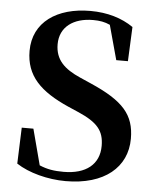

<svg xmlns="http://www.w3.org/2000/svg" viewBox="-54 -805 706 870"><g transform="rotate(5 298.5 -370.0)"><path d="M277 19C453 19 555 -68 555 -198C555 -307 503 -366 352 -432L302 -454C229 -486 187 -525 187 -596C187 -675 249 -719 338 -719C368 -719 391 -715 415 -704L458 -547H511L518 -703C466 -739 400 -759 322 -759C171 -759 63 -686 63 -555C63 -441 131 -375 260 -318L306 -298C396 -259 426 -223 426 -154C426 -70 366 -22 264 -22C221 -22 189 -27 154 -42L111 -205H58L52 -41C108 -4 195 19 277 19Z"/></g></svg>

Font: Source Han Serif CN
Style: Bold
Weight: 700
Designer: Ryoko NISHIZUKA 西塚涼子 (kana & ideographs); Frank Grießhammer (Latin, Greek & Cyrillic); Wenlong ZHANG 张文龙 (bopomofo); San
Foundry: Adobe
Version: Version 2.003;hotconv 1.1.1;makeotfexe 2.6.0